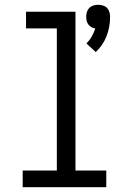

<svg xmlns="http://www.w3.org/2000/svg" viewBox="-20 -784 540 804"><path d="M381 -566 342 -602Q355 -615 364 -631Q373 -647 379 -665Q370 -666 362.5 -670.5Q355 -675 350 -681.5Q345 -688 343 -696.5Q341 -705 341 -714Q341 -724 344 -734Q347 -744 354 -751Q361 -758 371 -761Q381 -764 391 -764Q401 -764 411 -761Q421 -758 428 -751Q435 -744 438 -734Q441 -724 441 -714Q441 -693 437.5 -673Q434 -653 426.5 -633.5Q419 -614 407.5 -597Q396 -580 381 -566ZM75 0V-70H218V-665H89V-735H296V-70H425V0Z"/></svg>

Font: Iosevka Curly Slab
Style: Regular
Weight: 400
Monospace: yes
Designer: Belleve Invis
Foundry: Belleve Invis
Version: Version 22.1.2; ttfautohint (v1.8.4)